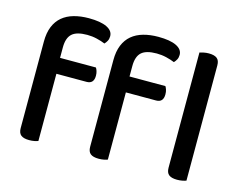

<svg xmlns="http://www.w3.org/2000/svg" viewBox="-94 -822 1244 977"><g transform="rotate(15 528.0 -333.0)"><path d="M907 6Q878 6 864 -5Q850 -16 850 -42V-649Q857 -651 870 -654Q883 -657 898 -657Q927 -657 941 -646Q955 -635 955 -609V-2Q947 1 934.5 3.5Q922 6 907 6ZM172 -439H361Q365 -433 368.5 -422.5Q372 -412 372 -398Q372 -356 334 -356H175V-2Q168 1 155.5 3.5Q143 6 128 6Q99 6 85 -5Q71 -16 71 -42V-498Q71 -544 84.5 -577Q98 -610 123 -631Q148 -652 183.5 -662Q219 -672 262 -672Q324 -672 357 -656Q390 -640 390 -611Q390 -597 384.5 -586.5Q379 -576 371 -568Q352 -576 327 -582Q302 -588 276 -588Q220 -588 196 -566Q172 -544 172 -494ZM538 -439H727Q731 -433 734.5 -422.5Q738 -412 738 -398Q738 -356 700 -356H541V-2Q534 1 521.5 3.5Q509 6 494 6Q465 6 451 -5Q437 -16 437 -42V-498Q437 -544 450.5 -577Q464 -610 489 -631Q514 -652 549.5 -662Q585 -672 628 -672Q690 -672 723 -656Q756 -640 756 -611Q756 -597 750.5 -586.5Q745 -576 737 -568Q718 -576 693 -582Q668 -588 642 -588Q586 -588 562 -566Q538 -544 538 -494Z"/></g></svg>

Font: Baloo Bhai 2 Medium
Style: Regular
Weight: 500
Designer: Supriya Tembe, Noopur Datye and Ek Type
Foundry: Ek Type
Version: Version 1.640;PS 1.000;hotconv 16.6.51;makeotf.lib2.5.65220;